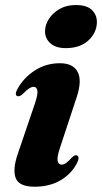

<svg xmlns="http://www.w3.org/2000/svg" viewBox="-20 -712 396 744"><path d="M235 -525.5Q196 -525.5 175 -544.5Q154 -563.5 154.5 -591.5Q155 -616.5 170 -639.5Q185 -662.5 211.5 -677.5Q238 -692.5 273.5 -692.5Q317 -692.5 336.5 -673Q356 -653.5 355.5 -625.5Q354.5 -584.5 322.2 -555Q290 -525.5 235 -525.5ZM213 -141Q200 -102.5 203.5 -88.2Q207 -74 218.5 -74Q226.5 -74 235.5 -80Q244.5 -86 258 -101Q265.5 -108 270 -109.8Q274.5 -111.5 278.5 -109.5Q290.5 -104 278 -79.5Q257.5 -39 215.2 -13.8Q173 11.5 113.5 11.5Q54.5 11.5 41.2 -21.2Q28 -54 48.5 -114.5L115.5 -311.5Q127.5 -347 124.8 -361.2Q122 -375.5 110.5 -375.5Q102.5 -375.5 93 -369.5Q83.5 -363.5 67.5 -347Q55 -336.5 47 -339.5Q35.5 -344.5 47.5 -367Q72.5 -412 115.8 -439.5Q159 -467 212 -467Q263.5 -467 281 -433.2Q298.5 -399.5 277 -335Z"/></svg>

Font: Fraunces 72pt
Style: Bold Italic
Weight: 700
Italic angle: -16°
Version: Version 1.000;[b76b70a41]